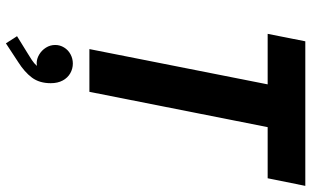

<svg xmlns="http://www.w3.org/2000/svg" viewBox="-219 -541 1038 640"><g transform="rotate(90 300.0 -221.0)"><path d="M261.2 -594.2H92.8L117.7 -719.7H599.6L574.2 -594.2H403.8L286.1 0H143.6ZM100.6 241.2 158.2 205.6Q167.5 200.2 179.7 192.1Q191.9 184.1 199.7 174.8Q193.8 175.8 190.9 175.8Q176.3 175.8 162.1 167.5Q147.9 159.2 138.9 145Q129.9 130.9 129.9 113.8Q129.9 98.1 138.2 84.5Q146.5 70.8 160.9 63Q175.3 55.2 191.9 55.2Q209 55.2 224.1 63.7Q239.3 72.3 248.3 88.9Q257.3 105.5 257.3 128.9Q257.3 166.5 238.8 191.4Q220.2 216.3 187 237.3L124.5 278.3Z"/></g></svg>

Font: Reddit Sans Chocolate
Style: Bold Italic
Weight: 700
Italic angle: -11.25°
Designer: Stephen Hutchings
Version: Version 1.013